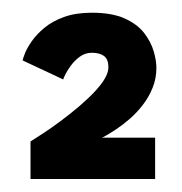

<svg xmlns="http://www.w3.org/2000/svg" viewBox="-20 -692 286 302"><path d="M124.5 -609Q114 -609 105.8 -603Q97.5 -597 91.8 -589.2Q86 -581.5 82.8 -575Q79.5 -568.5 79.5 -567L15.5 -597Q16 -599.5 19.2 -608Q22.5 -616.5 30 -627.2Q37.5 -638 49.8 -648.2Q62 -658.5 80.5 -665.2Q99 -672 124.5 -672Q156 -672 176 -663Q196 -654 206.8 -640Q217.5 -626 221.8 -611.2Q226 -596.5 226 -585.5Q226 -568.5 220 -553.8Q214 -539 204.5 -526.8Q195 -514.5 184 -505Q173 -495.5 163.2 -489Q153.5 -482.5 147.2 -479Q141 -475.5 140.5 -475.5H224V-410.5H28V-469.5Q28.5 -470 37.8 -475.8Q47 -481.5 61 -491.2Q75 -501 90.2 -513Q105.5 -525 119.2 -538Q133 -551 141.8 -563.5Q150.5 -576 150.5 -586.5Q150.5 -598.5 143.8 -603.8Q137 -609 124.5 -609Z"/></svg>

Font: League Spartan Thin Black
Style: Regular
Weight: 900
Version: Version 2.002